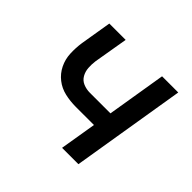

<svg xmlns="http://www.w3.org/2000/svg" viewBox="-131 -684 839 839"><g transform="rotate(45 288.0 -265.0)"><path d="M344 0H445L532 -530H432L387 -256H260Q238 -256 219 -264Q200 -272 190 -289.5Q180 -307 178.5 -328Q177 -349 180 -371L207 -530H106L82 -385Q77 -351 78.5 -317Q80 -283 94.5 -253.5Q109 -224 134.5 -204Q160 -184 192.5 -176.5Q225 -169 260 -169H372Z"/></g></svg>

Font: Iosevka Sparkle Medium Oblique
Style: Regular
Weight: 500
Italic angle: -9°
Designer: Belleve Invis
Foundry: Belleve Invis
Version: Version 4.5.0; ttfautohint (v1.8.3)